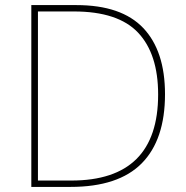

<svg xmlns="http://www.w3.org/2000/svg" viewBox="-20 -734 732 754"><path d="M628 -364Q628 -185 536.5 -92.5Q445 0 257 0H103V-714H280Q457 -714 542.5 -624Q628 -534 628 -364ZM601 -363Q601 -522 522.5 -605.5Q444 -689 270 -689H129V-25H260Q601 -25 601 -363Z"/></svg>

Font: Noto Sans Cherokee Thin
Style: Regular
Weight: 100
Designer: Monotype Design Team
Foundry: Monotype Imaging Inc.
Version: Version 2.001; ttfautohint (v1.8.4.7-5d5b)